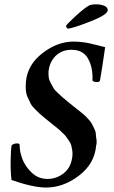

<svg xmlns="http://www.w3.org/2000/svg" viewBox="-20 -841 515 871"><path d="M287.1 -710.9Q279.3 -718.8 279.3 -722.7Q281.2 -729.5 320.3 -765.6Q359.4 -801.8 382.8 -815.4Q391.6 -821.3 418 -821.3Q438.5 -821.3 453.6 -814.5Q468.8 -807.6 468.8 -794.9Q468.8 -774.4 388.7 -743.2Q308.6 -711.9 287.1 -710.9ZM313.5 -652.3Q333 -652.3 353 -649.9Q373 -647.5 385.7 -644.5Q398.4 -641.6 422.4 -635.7Q446.3 -629.9 457 -627Q444.3 -537.1 433.6 -475.6Q429.7 -468.8 421.9 -468.8Q401.4 -468.8 399.4 -476.6Q402.3 -533.2 379.9 -574.2Q357.4 -615.2 304.7 -615.2Q261.7 -615.2 233.4 -588.4Q205.1 -561.5 200.2 -517.6Q199.2 -502.9 201.2 -489.7Q203.1 -476.6 210.9 -462.9Q218.8 -449.2 223.1 -440.9Q227.5 -432.6 243.2 -418.5Q258.8 -404.3 262.7 -400.4Q266.6 -396.5 286.6 -380.4Q306.6 -364.3 307.6 -363.3Q313.5 -358.4 323.7 -350.6Q334 -342.8 339.8 -337.9Q345.7 -333 356 -324.7Q366.2 -316.4 371.6 -310.5Q377 -304.7 385.7 -294.9Q394.5 -285.2 397.9 -277.3Q401.4 -269.5 407.7 -257.3Q414.1 -245.1 414.6 -234.4Q415 -223.6 417.5 -208.5Q419.9 -193.4 416 -179.7Q409.2 -98.6 338.4 -44.4Q267.6 9.8 188.5 9.8Q130.9 9.8 32.2 -24.4Q27.3 -65.4 28.3 -113.3Q29.3 -161.1 32.2 -180.7Q40 -190.4 58.6 -190.4Q68.4 -190.4 69.3 -183.6Q68.4 -156.2 80.6 -122.1Q92.8 -87.9 123 -58.6Q153.3 -29.3 195.3 -29.3Q237.3 -29.3 270.5 -56.2Q303.7 -83 308.6 -134.8Q309.6 -147.5 307.6 -160.2Q305.7 -172.9 303.2 -182.1Q300.8 -191.4 292 -203.6Q283.2 -215.8 279.8 -221.2Q276.4 -226.6 262.7 -239.3Q249 -252 246.6 -254.4Q244.1 -256.8 227.5 -269.5L210.9 -283.2Q206.1 -287.1 186.5 -302.7Q167 -318.4 161.1 -324.2Q155.3 -330.1 140.1 -344.7Q125 -359.4 119.6 -370.1Q114.3 -380.9 106.4 -397.5Q98.6 -414.1 97.2 -432.1Q95.7 -450.2 97.7 -470.7Q104.5 -546.9 172.4 -599.6Q240.2 -652.3 313.5 -652.3Z"/></svg>

Font: Crimson
Style: SemiboldItalic
Weight: 600
Italic angle: -11°
Version: Version 0.8 ; ttfautohint (v1.00) -l 8 -r 50 -G 200 -x 14 -D